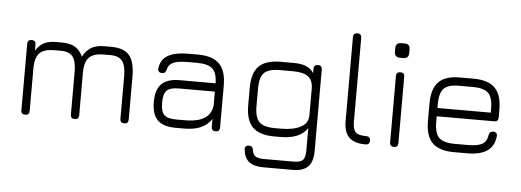

<svg xmlns="http://www.w3.org/2000/svg" viewBox="-55 -852 3285 1211"><g transform="rotate(5 1588.0 -247.0)"><path d="M623 -473.5Q703.5 -473.5 738.2 -432.5Q773 -391.5 773 -297V-25.5Q773 0.5 747 0.5Q720.5 0.5 720.5 -25.5V-297Q720.5 -363 698 -392Q675.5 -421 623 -421H581.5Q516 -421 487.8 -392Q459.5 -363 459.5 -297V-25.5Q459.5 0.5 433.5 0.5Q407 0.5 407 -25.5V-297Q407 -363 384.5 -392Q362 -421 309.5 -421H268Q202.5 -421 174.2 -392Q146 -363 146 -297V-25.5Q146 0.5 120 0.5Q93.5 0.5 93.5 -25.5V-446.5Q93.5 -472.5 120 -472.5Q146 -472.5 146 -446.5V-407.5Q168 -443 198.2 -458.2Q228.5 -473.5 275 -473.5H309.5Q362 -473.5 393.8 -455.2Q425.5 -437 444 -395.5Q466 -437 498 -455.2Q530 -473.5 581.5 -473.5Z M1071.5 0Q993.5 0 957.2 -36.2Q921 -72.5 921 -150.5Q921 -228.5 957.5 -265Q994 -301.5 1071.5 -301.5H1299Q1298 -367.5 1269.2 -393.8Q1240.5 -420 1171.5 -420H1113.5Q1050 -420 1020.5 -406.5Q991 -393 984 -360.5Q980.5 -348 974.8 -342.2Q969 -336.5 956.5 -336.5Q943.5 -336.5 936.2 -343.8Q929 -351 931 -363.5Q937.5 -420.5 982.8 -446.5Q1028 -472.5 1113.5 -472.5H1171.5Q1265 -472.5 1308.2 -429.2Q1351.5 -386 1351.5 -292.5V-26.5Q1351.5 0 1325.5 0Q1299 0 1299 -26.5V-76Q1251 0 1127.5 0ZM1071.5 -52.5H1127.5Q1176 -52.5 1212.8 -63.2Q1249.5 -74 1272 -98Q1294.5 -122 1299 -162V-249H1071.5Q1016 -249 994.8 -227.8Q973.5 -206.5 973.5 -150.5Q973.5 -95 994.8 -73.8Q1016 -52.5 1071.5 -52.5Z M1644.5 200Q1585.5 200 1554.5 175.8Q1523.5 151.5 1518 99.5Q1516.5 86.5 1523.5 79Q1530.5 71.5 1543 71.5Q1555.5 71.5 1562 78Q1568.5 84.5 1570.5 97.5Q1574 126.5 1591 137Q1608 147.5 1644.5 147.5H1830.5Q1874.5 147.5 1890.2 131.5Q1906 115.5 1906 71.5V-71.5Q1883 -36.5 1841 -18.2Q1799 0 1734.5 0H1696.5Q1603 0 1559.5 -43.2Q1516 -86.5 1516 -179.5V-292.5Q1516 -387 1559.2 -429.8Q1602.5 -472.5 1696.5 -472.5H1778.5Q1827.5 -472.5 1858 -459.5Q1888.5 -446.5 1906 -419V-446.5Q1906 -472.5 1932.5 -472.5Q1958.5 -472.5 1958.5 -446.5V71.5Q1958.5 137.5 1927.5 168.8Q1896.5 200 1830.5 200ZM1696.5 -52.5H1734.5Q1812.5 -52.5 1859.2 -77Q1906 -101.5 1906 -151.5V-318.5Q1906 -375 1874.5 -397.5Q1843 -420 1778.5 -420H1696.5Q1625 -420 1596.8 -392.2Q1568.5 -364.5 1568.5 -292.5V-179.5Q1568.5 -109 1596.8 -80.8Q1625 -52.5 1696.5 -52.5Z M2274 0Q2203 0 2169.8 -33Q2136.5 -66 2136.5 -136.5V-667.5Q2136.5 -693.5 2163 -693.5Q2189 -693.5 2189 -667.5V-136.5Q2189 -88 2207 -70.2Q2225 -52.5 2273.5 -52.5Q2300.5 -52.5 2300.5 -26.5Q2301 0 2274 0Z M2443 -563.5Q2408.5 -563.5 2408.5 -599V-621.5Q2408.5 -656 2443 -656H2465.5Q2499 -656 2499 -621.5V-599Q2499 -563.5 2465.5 -563.5ZM2454.5 0Q2428 0 2428 -26.5V-446.5Q2428 -472.5 2454.5 -472.5Q2480.5 -472.5 2480.5 -446.5V-26.5Q2480.5 0 2454.5 0Z M2706.5 -216V-179.5Q2706.5 -109 2734.8 -80.8Q2763 -52.5 2834.5 -52.5H2916.5Q2979.5 -52.5 3008.2 -68.8Q3037 -85 3042.5 -125Q3044.5 -137.5 3050.8 -144Q3057 -150.5 3070 -150.5Q3083 -150.5 3089.8 -143.2Q3096.5 -136 3095 -123Q3088.5 -60 3044.5 -30Q3000.5 0 2916.5 0H2834.5Q2741 0 2697.5 -43.2Q2654 -86.5 2654 -179.5V-292.5Q2654 -387 2697.5 -430.2Q2741 -473.5 2834.5 -472.5H2916.5Q3010 -472.5 3053.2 -429.2Q3096.5 -386 3096.5 -292.5V-242.5Q3096.5 -216 3070.5 -216ZM2834.5 -420Q2763 -421 2734.8 -392.8Q2706.5 -364.5 2706.5 -292.5V-268.5H3044V-292.5Q3044 -364 3016 -392Q2988 -420 2916.5 -420Z"/></g></svg>

Font: Jura Light
Style: Regular
Weight: 400
Version: Version 5.106